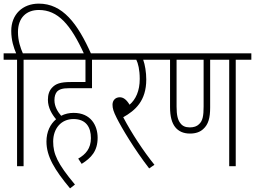

<svg xmlns="http://www.w3.org/2000/svg" viewBox="-20 -916 1405 1058"><path d="M74 -587V0H110V-587H196V-622H106C93 -651 79 -692 79 -739C79 -819 126 -861 194 -861C298 -861 369 -783 445 -615H484C407 -789 324 -896 194 -896C104 -896 42 -836 42 -746C42 -694 56 -652 69 -622H0V-587Z M411 -42 430 -13C483 -46 518 -84 518 -157C518 -225 480 -294 386 -294C362 -294 338 -289 317 -278C298 -300 280 -329 280 -364C280 -385 285 -400 294 -411C307 -424 324 -430 362 -430H487V-587H573V-622H184V-587H451V-464H370C312 -464 287 -454 268 -434C251 -417 244 -394 244 -366C244 -322 267 -285 289 -259C257 -232 236 -190 236 -136C236 -54 281 20 366 122L393 101C296 -15 273 -68 273 -136C273 -207 316 -260 385 -260C454 -260 481 -215 481 -155C481 -98 452 -65 411 -42Z M831 -8C771 -82 704 -184 659 -270C725 -307 786 -360 786 -478C786 -517 779 -560 769 -587H862V-622H561V-587H731C741 -567 750 -532 750 -481C750 -415 728 -368 694 -339C677 -367 660 -380 640 -380C616 -380 600 -363 600 -339C600 -319 605 -302 623 -266C650 -212 720 -94 802 12Z M1279 -587H1365V-622H850V-587H917V-326C917 -274 927 -239 945 -216C963 -193 990 -180 1027 -180C1059 -180 1083 -189 1100 -205C1128 -230 1138 -266 1138 -323V-587H1243V0H1279ZM1026 -214C1001 -214 985 -222 974 -237C960 -254 953 -281 953 -328V-587H1102V-329C1102 -278 1097 -249 1076 -231C1065 -220 1048 -214 1026 -214Z"/></svg>

Font: Noto Sans ExtraCondensed ExtraLight
Style: Regular
Weight: 200
Width: 2
Designer: Monotype Design Team
Foundry: Monotype Imaging Inc.
Version: Version 2.013